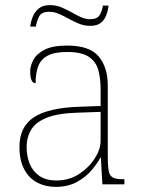

<svg xmlns="http://www.w3.org/2000/svg" viewBox="-20 -720 557 750"><path d="M197 10Q158 10 126 -6.5Q94 -23 75 -58Q56 -93 56 -146Q56 -225 112.5 -262Q169 -299 290 -303L373 -306V-371Q373 -414 364 -446.5Q355 -479 327 -498Q299 -517 242 -517Q193 -517 166 -502.5Q139 -488 129 -460.5Q119 -433 119 -395Q109 -395 103.5 -406Q98 -417 98 -441Q98 -462 110 -485.5Q122 -509 153.5 -525.5Q185 -542 242 -542Q330 -542 365.5 -499.5Q401 -457 401 -386V-110Q401 -73 404.5 -53.5Q408 -34 420 -27Q432 -20 459 -20H466V0H380L374 -104H372Q361 -83 338.5 -56Q316 -29 281 -9.5Q246 10 197 10ZM201 -15Q250 -15 288.5 -40Q327 -65 350 -101Q373 -137 373 -170V-283L287 -280Q209 -278 165 -261Q121 -244 102.5 -214.5Q84 -185 84 -145Q84 -111 95.5 -81.5Q107 -52 133 -33.5Q159 -15 201 -15ZM332 -619Q309 -619 288.5 -627.5Q268 -636 249 -646.5Q230 -657 211 -665.5Q192 -674 172 -674Q142 -674 132.5 -655Q123 -636 120 -616H98Q100 -634 107.5 -653.5Q115 -673 131 -686.5Q147 -700 174 -700Q199 -700 219.5 -691.5Q240 -683 258.5 -672.5Q277 -662 295 -653.5Q313 -645 332 -645Q360 -645 369.5 -661.5Q379 -678 382 -698H404Q402 -679 395 -660.5Q388 -642 373.5 -630.5Q359 -619 332 -619Z"/></svg>

Font: Noto Serif Lao Thin
Style: Regular
Weight: 250
Designer: Monotype Design Team
Foundry: Monotype Imaging Inc.
Version: Version 2.003